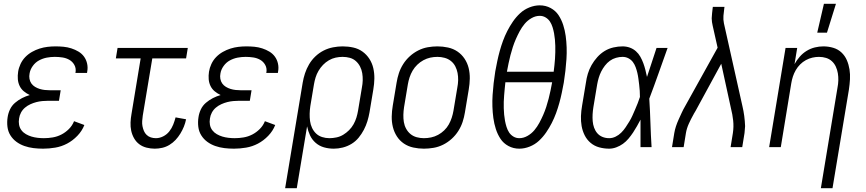

<svg xmlns="http://www.w3.org/2000/svg" viewBox="-20 -771 4540 1006"><path d="M206 8Q180 8 155.5 5Q131 2 108 -6Q85 -14 66 -28Q47 -42 34.5 -62Q22 -82 19 -107Q16 -132 20 -157Q23 -178 32.5 -198Q42 -218 59 -232.5Q76 -247 95.5 -257Q115 -267 136 -273Q119 -281 105 -292.5Q91 -304 83 -320.5Q75 -337 73.5 -356Q72 -375 75 -395Q78 -415 87.5 -435.5Q97 -456 112.5 -472Q128 -488 147.5 -499Q167 -510 187.5 -516.5Q208 -523 229 -525.5Q250 -528 271 -528Q292 -528 313 -526Q334 -524 354 -517.5Q374 -511 391.5 -500.5Q409 -490 420.5 -474Q432 -458 436.5 -437.5Q441 -417 437 -396L436 -389H375L376 -393Q379 -414 369.5 -431Q360 -448 343.5 -457.5Q327 -467 307 -470Q287 -473 267 -473Q246 -473 225 -469Q204 -465 184.5 -454.5Q165 -444 151.5 -425Q138 -406 135 -386Q132 -372 134.5 -358Q137 -344 144.5 -333.5Q152 -323 163.5 -316Q175 -309 188 -305Q201 -301 215 -299.5Q229 -298 243 -298H298L289 -243H234Q218 -243 202 -241.5Q186 -240 170.5 -236Q155 -232 139.5 -225Q124 -218 111 -207Q98 -196 90 -181Q82 -166 80 -150Q77 -133 80 -117Q83 -101 92.5 -88.5Q102 -76 116 -68Q130 -60 145 -55.5Q160 -51 176.5 -49Q193 -47 210 -47Q233 -47 256.5 -51Q280 -55 301.5 -66Q323 -77 341 -95Q359 -113 368 -136L422 -116Q410 -85 385.5 -59.5Q361 -34 331.5 -18.5Q302 -3 269.5 2.5Q237 8 206 8Z M791 8Q769 8 747.5 2.5Q726 -3 709.5 -15.5Q693 -28 682.5 -46.5Q672 -65 667.5 -86Q663 -107 664 -129.5Q665 -152 669 -174L717 -465H587L596 -520H964L955 -465H778L728 -165Q726 -151 725 -137Q724 -123 726.5 -110Q729 -97 734 -85Q739 -73 748.5 -64Q758 -55 770.5 -51Q783 -47 797 -47Q816 -47 835 -56.5Q854 -66 867 -82.5Q880 -99 887.5 -118Q895 -137 900 -156L955 -146Q951 -126 943.5 -107.5Q936 -89 925 -71Q914 -53 900 -38Q886 -23 868 -12Q850 -1 830 3.5Q810 8 791 8Z M1206 8Q1180 8 1155.5 5Q1131 2 1108 -6Q1085 -14 1066 -28Q1047 -42 1034.5 -62Q1022 -82 1019 -107Q1016 -132 1020 -157Q1023 -178 1032.5 -198Q1042 -218 1059 -232.5Q1076 -247 1095.5 -257Q1115 -267 1136 -273Q1119 -281 1105 -292.5Q1091 -304 1083 -320.5Q1075 -337 1073.5 -356Q1072 -375 1075 -395Q1078 -415 1087.5 -435.5Q1097 -456 1112.5 -472Q1128 -488 1147.5 -499Q1167 -510 1187.5 -516.5Q1208 -523 1229 -525.5Q1250 -528 1271 -528Q1292 -528 1313 -526Q1334 -524 1354 -517.5Q1374 -511 1391.5 -500.5Q1409 -490 1420.5 -474Q1432 -458 1436.5 -437.5Q1441 -417 1437 -396L1436 -389H1375L1376 -393Q1379 -414 1369.5 -431Q1360 -448 1343.5 -457.5Q1327 -467 1307 -470Q1287 -473 1267 -473Q1246 -473 1225 -469Q1204 -465 1184.5 -454.5Q1165 -444 1151.5 -425Q1138 -406 1135 -386Q1132 -372 1134.5 -358Q1137 -344 1144.5 -333.5Q1152 -323 1163.5 -316Q1175 -309 1188 -305Q1201 -301 1215 -299.5Q1229 -298 1243 -298H1298L1289 -243H1234Q1218 -243 1202 -241.5Q1186 -240 1170.5 -236Q1155 -232 1139.5 -225Q1124 -218 1111 -207Q1098 -196 1090 -181Q1082 -166 1080 -150Q1077 -133 1080 -117Q1083 -101 1092.5 -88.5Q1102 -76 1116 -68Q1130 -60 1145 -55.5Q1160 -51 1176.5 -49Q1193 -47 1210 -47Q1233 -47 1256.5 -51Q1280 -55 1301.5 -66Q1323 -77 1341 -95Q1359 -113 1368 -136L1422 -116Q1410 -85 1385.5 -59.5Q1361 -34 1331.5 -18.5Q1302 -3 1269.5 2.5Q1237 8 1206 8Z M1474 215 1566 -338Q1570 -362 1578 -386.5Q1586 -411 1599.5 -434Q1613 -457 1632.5 -475.5Q1652 -494 1675.5 -506Q1699 -518 1725 -523Q1751 -528 1775 -528Q1804 -528 1831 -522Q1858 -516 1879.5 -500.5Q1901 -485 1915.5 -462.5Q1930 -440 1936 -413.5Q1942 -387 1941.5 -359Q1941 -331 1936 -302L1916 -182Q1912 -159 1905 -136Q1898 -113 1886.5 -91Q1875 -69 1859 -49.5Q1843 -30 1821.5 -17Q1800 -4 1776 2Q1752 8 1729 8Q1702 8 1677.5 1Q1653 -6 1634 -22.5Q1615 -39 1604.5 -61.5Q1594 -84 1589 -109L1535 215ZM1706 -47Q1724 -47 1743 -51Q1762 -55 1778.5 -65Q1795 -75 1809 -89Q1823 -103 1832.5 -120Q1842 -137 1847.5 -155Q1853 -173 1856 -191L1876 -311Q1880 -331 1880.5 -350Q1881 -369 1878 -387.5Q1875 -406 1866.5 -422.5Q1858 -439 1844.5 -451Q1831 -463 1813 -468Q1795 -473 1775 -473Q1757 -473 1738.5 -469Q1720 -465 1703 -455Q1686 -445 1672.5 -431Q1659 -417 1649 -400Q1639 -383 1633.5 -365Q1628 -347 1625 -329L1606 -215Q1603 -195 1602.5 -175.5Q1602 -156 1604.5 -137Q1607 -118 1615 -101Q1623 -84 1636 -71.5Q1649 -59 1667.5 -53Q1686 -47 1706 -47Z M2201 8Q2173 8 2145.5 2Q2118 -4 2096 -19Q2074 -34 2059.5 -56.5Q2045 -79 2038.5 -105.5Q2032 -132 2032.5 -160.5Q2033 -189 2038 -218L2058 -338Q2062 -363 2070 -387.5Q2078 -412 2092.5 -435Q2107 -458 2127.5 -476.5Q2148 -495 2172 -507Q2196 -519 2221.5 -523.5Q2247 -528 2272 -528Q2300 -528 2327.5 -522Q2355 -516 2377 -501Q2399 -486 2414 -463.5Q2429 -441 2435.5 -414.5Q2442 -388 2441.5 -359.5Q2441 -331 2436 -302L2416 -182Q2412 -157 2404 -132.5Q2396 -108 2381.5 -85Q2367 -62 2346.5 -43.5Q2326 -25 2302 -13Q2278 -1 2252 3.5Q2226 8 2201 8ZM2201 -47Q2220 -47 2239 -51Q2258 -55 2275.5 -64.5Q2293 -74 2307.5 -88Q2322 -102 2331.5 -119Q2341 -136 2347 -154.5Q2353 -173 2356 -191L2376 -311Q2380 -331 2380.5 -350.5Q2381 -370 2377.5 -388.5Q2374 -407 2365.5 -423.5Q2357 -440 2342.5 -451.5Q2328 -463 2309.5 -468Q2291 -473 2272 -473Q2253 -473 2234.5 -469Q2216 -465 2198.5 -455.5Q2181 -446 2166.5 -432Q2152 -418 2142 -401Q2132 -384 2126 -365.5Q2120 -347 2117 -329L2097 -209Q2094 -189 2093.5 -169.5Q2093 -150 2096 -131.5Q2099 -113 2108 -96.5Q2117 -80 2131 -68.5Q2145 -57 2163.5 -52Q2182 -47 2201 -47Z M2701 8Q2670 8 2644 -6Q2618 -20 2602.5 -43.5Q2587 -67 2578 -95Q2569 -123 2565 -152.5Q2561 -182 2560 -212.5Q2559 -243 2561 -273.5Q2563 -304 2566.5 -335Q2570 -366 2575 -397Q2580 -424 2585.5 -450.5Q2591 -477 2598.5 -504Q2606 -531 2615.5 -557Q2625 -583 2638 -608.5Q2651 -634 2667.5 -658Q2684 -682 2705 -701.5Q2726 -721 2753.5 -732Q2781 -743 2808 -743Q2839 -743 2865 -729Q2891 -715 2906.5 -691.5Q2922 -668 2931 -640Q2940 -612 2944 -582.5Q2948 -553 2949 -522.5Q2950 -492 2948 -461.5Q2946 -431 2942.5 -400Q2939 -369 2934 -338Q2929 -311 2923.5 -284.5Q2918 -258 2910.5 -231Q2903 -204 2893.5 -178Q2884 -152 2871 -126.5Q2858 -101 2841.5 -77Q2825 -53 2804 -33.5Q2783 -14 2755.5 -3Q2728 8 2701 8ZM2636 -395H2881Q2883 -412 2885 -429Q2887 -446 2888 -463Q2889 -480 2889.5 -497Q2890 -514 2889.5 -531Q2889 -548 2887.5 -564.5Q2886 -581 2883 -597Q2880 -613 2875 -629Q2870 -645 2861.5 -658Q2853 -671 2839 -679.5Q2825 -688 2808 -688Q2786 -688 2765 -676Q2744 -664 2729 -646Q2714 -628 2703 -607.5Q2692 -587 2683 -566.5Q2674 -546 2667 -524.5Q2660 -503 2654.5 -481.5Q2649 -460 2644.5 -438.5Q2640 -417 2636 -395ZM2701 -47Q2723 -47 2744 -59Q2765 -71 2780 -89Q2795 -107 2806 -127.5Q2817 -148 2826 -168.5Q2835 -189 2842 -210.5Q2849 -232 2854.5 -253.5Q2860 -275 2864.5 -296.5Q2869 -318 2873 -340H2628Q2626 -323 2624.5 -306Q2623 -289 2621.5 -272Q2620 -255 2619.5 -238Q2619 -221 2619.5 -204Q2620 -187 2621.5 -170.5Q2623 -154 2626 -138Q2629 -122 2634 -106Q2639 -90 2647.5 -77Q2656 -64 2670 -55.5Q2684 -47 2701 -47Z M3172 8Q3145 8 3119.5 1Q3094 -6 3074.5 -22.5Q3055 -39 3043.5 -62Q3032 -85 3027.5 -110.5Q3023 -136 3024 -163Q3025 -190 3030 -218L3050 -338Q3053 -361 3060 -384.5Q3067 -408 3079.5 -430Q3092 -452 3109.5 -471.5Q3127 -491 3148.5 -504Q3170 -517 3194.5 -522.5Q3219 -528 3242 -528Q3262 -528 3280 -521.5Q3298 -515 3312 -502.5Q3326 -490 3335 -474Q3344 -458 3350.5 -440.5Q3357 -423 3361.5 -405Q3366 -387 3370 -368Q3382 -406 3395 -444Q3408 -482 3420 -520H3478Q3454 -453 3430.5 -386.5Q3407 -320 3382 -254Q3386 -191 3388 -127Q3390 -63 3394 0H3336Q3336 -36 3336 -72Q3336 -108 3336 -144Q3327 -127 3317.5 -110Q3308 -93 3297 -76.5Q3286 -60 3273 -44.5Q3260 -29 3244 -17.5Q3228 -6 3209 1Q3190 8 3172 8ZM3172 -47Q3189 -47 3205.5 -55Q3222 -63 3235 -76Q3248 -89 3258 -104Q3268 -119 3277.5 -134.5Q3287 -150 3294 -166Q3301 -182 3308 -198Q3315 -214 3321.5 -230.5Q3328 -247 3333 -263Q3333 -279 3332 -295Q3331 -311 3329 -327Q3327 -343 3325 -358.5Q3323 -374 3319.5 -389Q3316 -404 3310.5 -419Q3305 -434 3296 -446Q3287 -458 3273 -465.5Q3259 -473 3242 -473Q3225 -473 3207.5 -468Q3190 -463 3175.5 -452.5Q3161 -442 3149.5 -427Q3138 -412 3130 -396Q3122 -380 3117 -363Q3112 -346 3109 -329L3089 -209Q3086 -190 3085 -172Q3084 -154 3085.5 -136Q3087 -118 3093 -101.5Q3099 -85 3110 -72.5Q3121 -60 3137 -53.5Q3153 -47 3172 -47Z M3501 0 3513 -74Q3516 -92 3522 -110Q3528 -128 3536 -145.5Q3544 -163 3552 -180.5Q3560 -198 3570 -215L3740 -521L3714 -637Q3712 -646 3710.5 -655.5Q3709 -665 3709 -675Q3710 -688 3711 -701.5Q3712 -715 3714 -728L3715 -735H3776L3775 -728Q3772 -708 3770.5 -688Q3769 -668 3773 -649L3870 -215Q3876 -190 3879.5 -163.5Q3883 -137 3884 -110Q3883 -101 3882.5 -92Q3882 -83 3881 -74L3869 0H3808L3820 -74Q3825 -107 3821.5 -139.5Q3818 -172 3810 -203L3759 -437L3624 -189Q3623 -187 3621.5 -185Q3620 -183 3619 -181V-180Q3617 -178 3616 -176Q3615 -174 3614 -172V-171L3613 -170Q3600 -147 3589 -122.5Q3578 -98 3574 -74L3562 0Z M4281 215 4368 -311Q4372 -331 4372.5 -350Q4373 -369 4370 -387Q4367 -405 4359.5 -421.5Q4352 -438 4339 -450Q4326 -462 4308.5 -467.5Q4291 -473 4271 -473Q4254 -473 4236.5 -469Q4219 -465 4202.5 -456Q4186 -447 4172.5 -433.5Q4159 -420 4149.5 -403.5Q4140 -387 4134.5 -370Q4129 -353 4126 -335L4071 0H4010L4096 -520H4157L4143 -435Q4154 -455 4170 -473.5Q4186 -492 4206.5 -504.5Q4227 -517 4249.5 -522.5Q4272 -528 4294 -528Q4321 -528 4346 -520.5Q4371 -513 4389 -496Q4407 -479 4417 -456Q4427 -433 4431 -407.5Q4435 -382 4433.5 -355.5Q4432 -329 4428 -302L4342 215ZM4262 -600 4297 -751H4360L4313 -600Z"/></svg>

Font: Iosevka Term Curly Light
Style: Italic
Weight: 300
Italic angle: -9°
Designer: Belleve Invis
Foundry: Belleve Invis
Version: Version 32.3.0